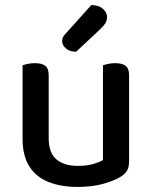

<svg xmlns="http://www.w3.org/2000/svg" viewBox="-20 -723 598 757"><path d="M69 -175V-260H172V-178Q172 -120 202.5 -94.5Q233 -69 287 -69Q323 -69 348 -76.5Q373 -84 386 -92V-260H489V-88Q489 -66 482 -52Q475 -38 454 -25Q429 -10 386 2Q343 14 286 14Q219 14 170 -6Q121 -26 95 -68Q69 -110 69 -175ZM489 -210H386V-466Q393 -468 406 -471Q419 -474 433 -474Q462 -474 475.5 -463.5Q489 -453 489 -426ZM172 -210H69V-466Q76 -468 89 -471Q102 -474 117 -474Q145 -474 158.5 -463.5Q172 -453 172 -426ZM242 -594 340 -703Q369 -703 385.5 -688.5Q402 -674 402 -657Q402 -641 395 -630.5Q388 -620 372 -605L280 -519Q255 -519 240 -532Q225 -545 225 -561Q225 -571 229.5 -578.5Q234 -586 242 -594Z"/></svg>

Font: Baloo Bhaijaan 2 Medium
Style: Regular
Weight: 500
Designer: Sanskriti Dholi, Noopur Datye and Ek Type
Foundry: Ek Type
Version: Version 1.701